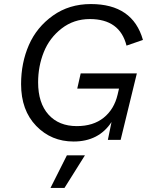

<svg xmlns="http://www.w3.org/2000/svg" viewBox="-20 -690 747 947"><path d="M361 -253 378 -328H655L575 0H512L530 -88Q467 8 343 8Q233 8 158.5 -69Q84 -146 84 -275Q84 -380 122.5 -468Q161 -556 241 -613Q321 -670 428 -670Q635 -670 685 -493L604 -465Q571 -596 423 -596Q344 -596 284 -549.5Q224 -503 196 -433Q168 -363 168 -284Q168 -182 219 -125Q270 -68 359 -68Q440 -68 491.5 -109.5Q543 -151 560 -223L567 -253ZM229 237 310 76H399L298 237Z"/></svg>

Font: Elaine Sans
Style: Italic
Weight: 400
Italic angle: -13°
Designer: Wei Huang
Foundry: Wei Huang
Version: Version 2.001;December 24, 2019;FontCreator 12.0.0.2547 64-b